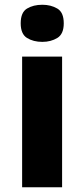

<svg xmlns="http://www.w3.org/2000/svg" viewBox="-20 -787 354 807"><path d="M158 -767Q194 -767 221 -751Q248 -735 248 -689Q248 -644 221 -627.5Q194 -611 158 -611Q120 -611 93.5 -627.5Q67 -644 67 -689Q67 -735 93.5 -751Q120 -767 158 -767ZM241 -549V0H73V-549Z"/></svg>

Font: Noto Sans Myanmar ExtraBold
Style: Regular
Weight: 800
Designer: Monotype Design Team
Foundry: Monotype Imaging Inc.
Version: Version 2.107; ttfautohint (v1.8.4.7-5d5b)